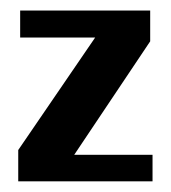

<svg xmlns="http://www.w3.org/2000/svg" viewBox="-20 -340 320 360"><path d="M266 -49.8H119.2L261.6 -262.5V-320.3H17.8V-269.6H158.4L14.2 -58.7V0H266Z"/></svg>

Font: Gidugu
Style: Regular
Weight: 400
Designer: Purushoth Kumar Guthula
Foundry: Silicon Andhra, USA.
Version: Version 1.0.5; ttfautohint (v1.2.25-373a) -l 7 -r 28 -G 50 -